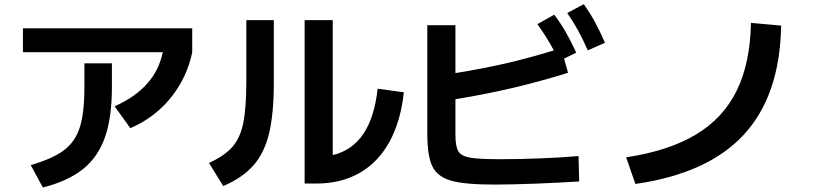

<svg xmlns="http://www.w3.org/2000/svg" viewBox="-20 -836 3790 894"><path d="M373 -429.7V-541H501V-429.7Q501 -289.1 468.8 -197Q436.5 -105 366.5 -48.8Q296.4 7.3 179.7 37.1L123 -67.4Q225.1 -96.7 277.6 -136.2Q330.1 -175.8 351.6 -243.2Q373 -310.5 373 -429.7ZM86.9 -704.1H875V-592.8Q858.9 -514.2 819.3 -445.3Q779.8 -376.5 720.5 -323.7Q661.1 -271 586.9 -239.3L513.7 -340.8Q609.4 -383.8 665 -446.3Q720.7 -508.8 737.8 -592.8H86.9Z M1398.4 -742.2H1529.3V-113.8Q1619.6 -135.3 1671.6 -212.2Q1723.6 -289.1 1738.3 -422.9L1860.4 -406.2Q1845.7 -271 1793.5 -175.8Q1741.2 -80.6 1654.8 -31Q1568.4 18.6 1453.1 18.6H1398.4ZM1127 -460V-742.2H1254.9V-450.2Q1254.9 -305.2 1232.7 -214.1Q1210.4 -123 1159.9 -65.7Q1109.4 -8.3 1019.5 30.3L953.1 -77.1Q1025.9 -110.8 1062.3 -152.3Q1098.6 -193.8 1112.8 -263.7Q1127 -333.5 1127 -460Z M1969.7 -211.9V-718.8H2100.6V-495.6Q2229 -516.6 2333.5 -540.5Q2438 -564.5 2558.6 -601.1Q2527.8 -660.2 2482.4 -723.6L2560.5 -767.6Q2589.8 -729.5 2614 -687.3Q2638.2 -645 2663.1 -590.8L2606.4 -563L2625 -497.1Q2494.6 -456.5 2366.7 -426.5Q2238.8 -396.5 2100.6 -374V-209Q2100.6 -154.8 2113.8 -132.1Q2127 -109.4 2168.2 -102.1Q2209.5 -94.7 2308.6 -94.7Q2397.5 -94.7 2496.6 -98.6Q2595.7 -102.5 2673.8 -109.4L2676.8 8.8Q2590.8 14.6 2476.8 19Q2362.8 23.4 2280.3 23.4Q2145 23.4 2081.1 5.4Q2017.1 -12.7 1993.4 -61Q1969.7 -109.4 1969.7 -211.9ZM2621.1 -775.4 2698.2 -816.4Q2727.1 -775.9 2750.5 -732.9Q2773.9 -689.9 2796.9 -636.7L2716.8 -601.6Q2694.8 -651.9 2672.1 -693.4Q2649.4 -734.9 2621.1 -775.4Z M3476.6 -729.5 3617.2 -716.8Q3611.8 -392.1 3444.3 -210Q3276.9 -27.8 2938.5 20.5L2895.5 -103.5Q3093.8 -133.3 3220.7 -209.7Q3347.7 -286.1 3410.4 -414.1Q3473.1 -542 3476.6 -729.5Z"/></svg>

Font: Pretendard JP
Style: Bold
Weight: 700
Designer: Base glyphs from Inter by Rasmus Andersson; Hangeul glyphs from Noto Sans CJK(Source Han Sans) by Jang Soo-young and Kan
Foundry: Kil Hyung-jin
Version: Version 1.309